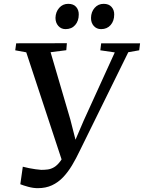

<svg xmlns="http://www.w3.org/2000/svg" viewBox="-20 -969 751 1002"><path d="M177 13Q153.5 13 127.8 6Q102 -1 86 -7.5L99 -99Q114.5 -95 131.5 -91.5Q148.5 -88 165 -85.8Q181.5 -83.5 195 -82.5Q211.5 -82.5 228.5 -84.5Q245.5 -86.5 262.5 -96.5Q279.5 -106.5 296.5 -129.8Q313.5 -153 329.5 -195.5L310 -111L117 -696L59.5 -706.5L64.5 -743L329 -743.5L326 -707L244 -696.5L347 -345.5L385.5 -195L353.5 -192L416.5 -339L579 -695.5L503.5 -706.5L508 -743H711L706.5 -706.5L649.5 -696.5L396.5 -182.5Q377 -141.5 355.8 -106Q334.5 -70.5 309 -43.8Q283.5 -17 251.2 -2Q219 13 177 13ZM322 -817Q299 -817 284.2 -833.8Q269.5 -850.5 269.5 -876Q270.5 -907 289 -928Q307.5 -949 336 -949Q363.5 -949 377.5 -932.8Q391.5 -916.5 391 -893Q391 -860 372.5 -838.5Q354 -817 322 -817ZM507.5 -817Q484 -817 469.2 -833.8Q454.5 -850.5 455 -876Q455.5 -907 474 -928Q492.5 -949 521 -949Q548 -949 562.2 -932.8Q576.5 -916.5 576 -893Q576 -860 557.5 -838.5Q539 -817 507.5 -817Z"/></svg>

Font: Merriweather 60pt Medium
Style: Italic
Weight: 500
Italic angle: -7.8°
Version: Version 2.101